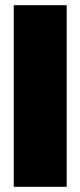

<svg xmlns="http://www.w3.org/2000/svg" viewBox="-20 -720 309 740"><path d="M33 0V-700H237V0Z"/></svg>

Font: Georama SemiCondensed Black
Style: Regular
Weight: 900
Width: 4
Designer: Jean-Baptiste Levee
Foundry: Production Type
Version: Version 1.001